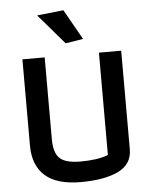

<svg xmlns="http://www.w3.org/2000/svg" viewBox="-58 -888 741 945"><g transform="rotate(-5 313.0 -416.0)"><path d="M160 -827 291 -841 375 -692 288 -678ZM69 -192V-618H179V-214Q179 -145 208.5 -118.5Q238 -92 310 -92Q395 -92 447 -112V-618H557V-131Q557 -57 488.5 -24Q420 9 303 9Q185 9 127 -42.5Q69 -94 69 -192Z"/></g></svg>

Font: Athiti SemiBold
Style: Regular
Weight: 600
Designer: CadsonDemak Team
Foundry: CadsonDemak
Version: Version 1.033